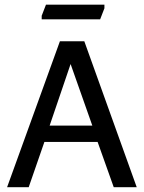

<svg xmlns="http://www.w3.org/2000/svg" viewBox="-20 -785 603 805"><path d="M9.7 0 231.2 -612H333.5L553.3 0H456.9L389.3 -189.8H166.1L100.3 0ZM188.1 -258.3H367.1L276 -516.5ZM417.8 -765.3V-750.3L399.9 -704H154.8V-719L172.7 -765.3Z"/></svg>

Font: Ancizar Sans Thin
Style: Regular
Weight: 100
Designer: Cesar Puertas, Viviana Monsalve, Julian Moncada, Julian Prieto, Jose Castro, Mariel Hernandez, Felipe Aragon, Sara Alarc
Version: Version 8.100